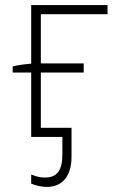

<svg xmlns="http://www.w3.org/2000/svg" viewBox="-20 -540 471 757"><path d="M103 184C124 193 147 197 165 197C227 197 262 153 262 78V-36H141V-254H310V-290H141V-484H404V-520H103V-289C78 -287 47 -283 30 -278V-254H103V0H226V68C226 132 205 160 157 160C140 160 125 157 103 148Z"/></svg>

Font: Fixel Display ExtraLight
Style: Regular
Weight: 200
Designer: AlfaBravo + MacPaw
Foundry: Kyrylo Tkachov, Marchela Mozhyna, Serhii Makarenko, Maria Weinstein, Zakhar Kryvoshyya
Version: Version 1.211